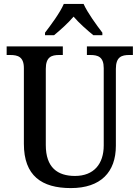

<svg xmlns="http://www.w3.org/2000/svg" viewBox="-20 -951 713 981"><path d="M210 -784V-771H256C288 -797 328 -833 356 -866C384 -833 425 -797 457 -771H503V-784C474 -822 427 -886 407 -931H306C287 -886 239 -822 210 -784ZM342 10C495 10 572 -72 572 -206V-599C572 -661 602 -670 641 -670H659V-714H424V-670H441C480 -670 510 -661 510 -603V-208C510 -114 460 -52 363 -52C274 -52 214 -95 214 -210V-599C214 -661 244 -670 283 -670H301V-714H14V-670H32C71 -670 102 -661 102 -603V-216C102 -53 193 10 342 10Z"/></svg>

Font: Noto Serif Tamil SemiCondensed Medium
Style: Regular
Weight: 500
Width: 4
Designer: Indian Type Foundry, Tom Grace, and the Monotype Design Team
Foundry: Monotype Imaging Inc.
Version: Version 2.004